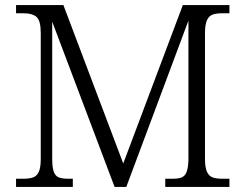

<svg xmlns="http://www.w3.org/2000/svg" viewBox="-20 -734 964 754"><path d="M43 -32H70Q96 -32 110.5 -37.5Q125 -43 132.5 -59.5Q140 -76 140 -109V-605Q140 -652 124 -667Q108 -682 70 -682H43V-714H229L464 -92L698 -714H881V-682H855Q829 -682 814.5 -676.5Q800 -671 792.5 -654Q785 -637 785 -603V-111Q785 -77 792.5 -60Q800 -43 814.5 -37.5Q829 -32 855 -32H881V0H629V-32H655Q680 -32 693 -37Q706 -42 712.5 -58Q719 -74 720 -106V-653L476 0H430L185 -649V-111Q185 -77 191 -60Q197 -43 210.5 -37.5Q224 -32 250 -32H266V0H43Z"/></svg>

Font: Noto Serif Light
Style: Regular
Weight: 300
Designer: Monotype Design Team
Foundry: Monotype Imaging Inc.
Version: Version 1.001